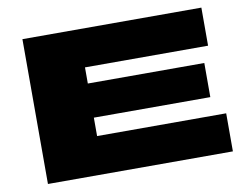

<svg xmlns="http://www.w3.org/2000/svg" viewBox="-76 -807 1176 914"><g transform="rotate(-10 512.0 -350.0)"><path d="M85 0V-700H950V-516H355V-438H918V-273H355V-184H979V0Z"/></g></svg>

Font: Georama ExtraExtended ExtraBold
Style: Regular
Weight: 800
Width: 8
Designer: Jean-Baptiste Levee
Foundry: Production Type
Version: Version 1.000